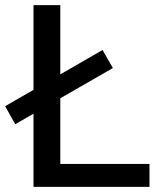

<svg xmlns="http://www.w3.org/2000/svg" viewBox="-47 -725 619 745"><path d="M83 0V-705H187V-89H533V0ZM12 -243 -27 -313 351 -531 391 -461Z"/></svg>

Font: Mulish SemiBold
Style: Regular
Weight: 600
Designer: Vernon Adams
Foundry: Vernon Adams
Version: Version 3.603; ttfautohint (v1.8.3)